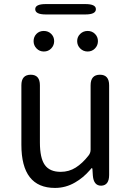

<svg xmlns="http://www.w3.org/2000/svg" viewBox="-20 -910 647 943"><path d="M250 13Q85 13 85 -199V-491Q85 -543 131 -543Q176 -543 176 -491V-210Q176 -134 200 -100Q224 -66 278 -66Q319 -66 352 -87Q385 -108 414 -145Q425 -158 425 -175V-491Q425 -543 471 -543Q516 -543 516 -491V-51Q516 0 478 2Q440 3 436 -48L434 -79Q433 -85 431.5 -85Q430 -85 421 -74Q389 -37 349 -14Q303 13 250 13ZM195.5 -657Q174 -657 159.5 -672Q145 -687 145 -708Q145 -729 159 -743.5Q173 -758 195 -758Q217 -758 231.5 -743.5Q246 -729 246 -708Q246 -687 231.5 -672Q217 -657 195.5 -657ZM410.5 -657Q389 -657 374 -672Q359 -687 359 -708Q359 -729 374 -743.5Q389 -758 410.5 -758Q432 -758 446.5 -743.5Q461 -729 461 -708Q461 -687 446.5 -672Q432 -657 410.5 -657ZM205 -839Q153 -839 153 -865Q153 -890 205 -890H399Q451 -890 451 -865Q451 -839 399 -839Z"/></svg>

Font: Resource Han Rounded KR
Style: Regular
Weight: 400
Designer: Cyano Hao (round all glyphs); Ryoko NISHIZUKA 西塚涼子 (kana, bopomofo & ideographs); Paul D. Hunt (Latin, Greek & Cyrillic)
Foundry: Cyano Hao
Version: 0.990